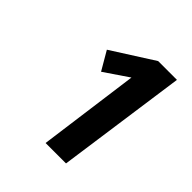

<svg xmlns="http://www.w3.org/2000/svg" viewBox="-128 -823 585 585"><g transform="rotate(45 164.0 -530.5)"><path d="M304 -740 245 -321H157L201 -647L123 -594L88 -654L223 -740Z"/></g></svg>

Font: Fira Sans Extra Condensed Medium
Style: Italic
Weight: 500
Width: 3
Italic angle: -8°
Designer: Carrois Corporate & Edenspiekermann AG
Foundry: Carrois Corporate GbR & Edenspiekermann AG
Version: Version 4.203